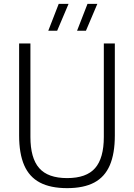

<svg xmlns="http://www.w3.org/2000/svg" viewBox="-20 -965 694 994"><path d="M327.5 9Q241.5 9 186.5 -20Q131.5 -49 105.2 -109.5Q79 -170 79 -263.5V-740H137.5V-256Q137.5 -146.5 182.8 -94.8Q228 -43 327.5 -43Q427.5 -43 472.5 -94.8Q517.5 -146.5 517.5 -256V-740H574.5V-263.5Q574.5 -170 548.5 -109.5Q522.5 -49 468 -20Q413.5 9 327.5 9ZM379 -806 433 -945H484L425 -806ZM230 -806 284 -945H335L276 -806Z"/></svg>

Font: Encode Sans SemiCondensed Light
Style: Regular
Weight: 300
Width: 4
Designer: Multiple Designers
Foundry: Impallari Type
Version: Version 3.002